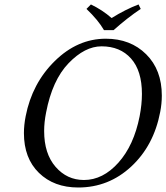

<svg xmlns="http://www.w3.org/2000/svg" viewBox="-20 -832 747 862"><path d="M436 -624Q360.8 -624 287.8 -548.1Q214.8 -472.2 187 -327.1Q178.2 -283.2 178.2 -243.7Q178.2 -142.1 229.5 -83Q280.8 -23.9 356.9 -23.9Q441.9 -23.9 511.5 -101.6Q581.1 -179.2 606.9 -310.1Q617.2 -363.8 617.2 -410.2Q617.2 -514.2 568.4 -569.1Q519.5 -624 436 -624ZM699.2 -329.1Q670.4 -178.2 569.1 -84.2Q467.8 9.8 331.1 9.8Q222.2 9.8 154.8 -55.9Q87.4 -121.6 87.4 -234.4Q87.4 -270.5 95.2 -310.1Q124 -458 226.1 -558.1Q328.1 -658.2 455.1 -658.2Q565.9 -658.2 636.2 -588.4Q706.5 -518.6 706.5 -402.8Q706.5 -366.7 699.2 -329.1ZM446.8 -696.8Q420.9 -741.7 368.2 -792L388.2 -812Q439.9 -787.1 481 -751Q543.9 -790 602.1 -812L611.8 -792Q551.8 -752 490.2 -696.8Z"/></svg>

Font: Linux Libertine
Style: Italic
Weight: 400
Italic angle: -12°
Designer: Philipp H. Poll
Foundry: Philipp H. Poll
Version: Version 5.1.6 ; ttfautohint (v0.9)